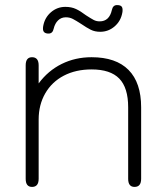

<svg xmlns="http://www.w3.org/2000/svg" viewBox="-20 -725 651 755"><path d="M81 -22V-468Q81 -500 106 -500Q132 -500 132 -468V-397Q169 -447 222.5 -473.5Q276 -500 340 -500Q436 -500 485.5 -450Q535 -400 535 -303V-22Q535 10 509 10Q484 10 484 -22V-303Q484 -380 449 -416Q414 -452 340 -452Q278 -452 231 -427.5Q184 -403 158 -358Q132 -313 132 -255V-22Q132 10 106 10Q81 10 81 -22ZM149 -612Q149 -619 150 -623Q156 -656 180.5 -677Q205 -698 237 -698Q261 -698 279 -689.5Q297 -681 318 -665Q338 -652 348.5 -646.5Q359 -641 372 -641Q410 -641 420 -686Q424 -705 440 -705Q452 -705 457 -700.5Q462 -696 462 -686Q462 -679 461 -675Q455 -642 430.5 -621Q406 -600 374 -600Q353 -600 337 -608Q321 -616 299 -631Q279 -644 266.5 -650.5Q254 -657 239 -657Q221 -657 208.5 -645Q196 -633 191 -612Q187 -593 171 -593Q149 -593 149 -612Z"/></svg>

Font: Kodchasan ExtraLight
Style: Regular
Weight: 275
Version: Version 1.000; ttfautohint (v1.6)